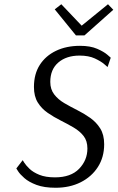

<svg xmlns="http://www.w3.org/2000/svg" viewBox="-20 -875 554 905"><path d="M238 -831 269 -855 365 -754 489 -855 514 -829 378 -708H338ZM487 -559Q487 -559 471.5 -572.5Q456 -586 427 -599.5Q398 -613 355 -613Q293 -613 255 -580.5Q217 -548 217 -489Q217 -454 235.5 -430Q254 -406 283 -389Q312 -372 344 -356Q376 -340 405 -319.5Q434 -299 452.5 -269.5Q471 -240 471 -195Q471 -134 441.5 -88Q412 -42 360.5 -16Q309 10 242 10Q188 10 152 -3.5Q116 -17 95 -35.5Q74 -54 65.5 -67.5Q57 -81 57 -81L87 -120Q87 -120 94.5 -108Q102 -96 119 -79.5Q136 -63 165.5 -51Q195 -39 239 -39Q314 -39 353 -79.5Q392 -120 392 -175Q392 -211 374 -234Q356 -257 327 -274Q298 -291 266 -307Q234 -323 205 -343Q176 -363 158 -392Q140 -421 140 -465Q140 -526 167.5 -569Q195 -612 244 -635.5Q293 -659 357 -659Q406 -659 438 -645Q470 -631 486 -617Q502 -603 502 -603Z"/></svg>

Font: Arsenal SC
Style: Italic
Weight: 400
Italic angle: -9.10001°
Designer: Andrij Shevchenko
Foundry: Stairsfor
Version: Version 2.001; ttfautohint (v1.8.4.7-5d5b)